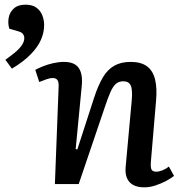

<svg xmlns="http://www.w3.org/2000/svg" viewBox="-20 -788 776 822"><path d="M725 -35Q713 -25 691.5 -13.5Q670 -2 645.5 6Q621 14 598 14Q555 14 534.5 -8.5Q514 -31 518 -74L544 -358Q548 -405 539.5 -422.5Q531 -440 508 -440Q488 -440 475.5 -428.5Q463 -417 452.5 -393Q442 -369 429 -330L317 0H215L231 -416Q232 -436 226 -445Q220 -454 205 -454Q195 -454 181.5 -449.5Q168 -445 148 -437L131 -489Q142 -495 162.5 -503.5Q183 -512 207.5 -517.5Q232 -523 254 -523Q299 -523 317 -497Q335 -471 330 -420L304 -150L311 -148L383 -370Q400 -422 420 -456Q440 -490 469 -506.5Q498 -523 539 -523Q584 -523 609.5 -504Q635 -485 644 -447.5Q653 -410 648 -355L626 -96Q624 -72 628.5 -62.5Q633 -53 649 -53Q661 -53 676 -59Q691 -65 703 -75ZM31 -494 3 -532Q24 -547 42.5 -562Q61 -577 72.5 -593Q84 -609 84 -625Q84 -634 78.5 -642Q73 -650 58 -654L20 -665Q13 -687 17 -711Q21 -735 39 -751.5Q57 -768 89 -768Q118 -768 135.5 -755.5Q153 -743 161 -722.5Q169 -702 169 -681Q169 -649 155.5 -618Q142 -587 112 -556Q82 -525 31 -494Z"/></svg>

Font: Literata 18pt Medium
Style: Italic
Weight: 500
Italic angle: -2°
Designer: Latin by Veronika Burian and Jose Scaglione. Greek by Irene Vlachou. Cyrillic by Vera Evstafieva
Foundry: TypeTogether
Version: Version 3.103;gftools[0.9.29]